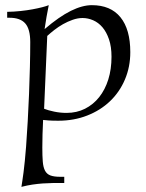

<svg xmlns="http://www.w3.org/2000/svg" viewBox="-20 -458 564 744"><path d="M63 266.1Q64.5 255.9 66.7 241.9Q68.8 228 71.3 209Q73.7 189.9 76.2 165.5Q78.6 141.1 81.1 109.9Q84.5 64.9 87.4 12.7Q90.3 -39.6 92.5 -93Q94.7 -146.5 95.9 -198.5Q97.2 -250.5 97.2 -294.9Q97.2 -345.2 77.9 -367.2Q58.6 -389.2 17.1 -389.2H7.8V-412.1Q34.7 -412.6 59.8 -415.3Q85 -418 106 -421.9Q127 -425.8 143.1 -429.9Q159.2 -434.1 168.9 -438Q164.6 -416 160.4 -393.1Q156.2 -370.1 152.8 -345.2Q210 -394 254.6 -416Q299.3 -438 335.9 -438Q408.7 -438 446.8 -391.1Q484.9 -344.2 484.9 -255.9Q484.9 -198.7 464.1 -149.9Q443.4 -101.1 406.2 -65.7Q369.1 -30.3 317.9 -10.3Q266.6 9.8 206.1 9.8Q182.6 9.8 168.9 8.8Q155.3 7.8 147 6.8Q144 65.4 144 113.8Q144 146.5 145.8 168.2Q147.5 189.9 154.3 203.1Q161.1 216.3 175 221.7Q189 227.1 213.9 227.1H229V251Q205.6 251 185.1 251.2Q164.6 251.5 145 252.9Q125.5 254.4 105.5 257.3Q85.4 260.3 63 266.1ZM150.9 -36.6Q166.5 -30.3 190.2 -25.4Q213.9 -20.5 237.8 -20.5Q277.3 -20.5 309.3 -36.6Q341.3 -52.7 364.3 -81.5Q387.2 -110.4 399.7 -150.1Q412.1 -189.9 412.1 -237.8Q412.1 -277.3 402.3 -305.7Q392.6 -334 377 -352.3Q361.3 -370.6 341.1 -379.4Q320.8 -388.2 299.8 -388.2Q281.2 -388.2 261.7 -381.3Q242.2 -374.5 224.1 -364.3Q206.1 -354 190.4 -341.8Q174.8 -329.6 163.1 -318.8Z"/></svg>

Font: Simonetta
Style: Regular
Weight: 400
Designer: Gayaneh Bagdasaryan
Foundry: BrownFox
Version: Version 1.001